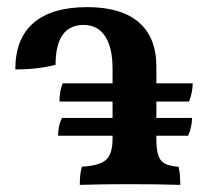

<svg xmlns="http://www.w3.org/2000/svg" viewBox="-20 -517 583 539"><path d="M419 -186H519Q519 -160 508 -136H419V-126Q419 -82 432 -66.5Q445 -51 481 -49Q486 -33 486 2Q422 0 342 0Q266 0 204 2Q204 -31 210 -49Q260 -52 278 -68.5Q296 -85 296 -128V-136H143Q143 -164 154 -186H296V-232H147Q147 -262 156 -283H296V-323Q296 -384 275 -415.5Q254 -447 215 -447Q136 -447 136 -335Q85 -322 23 -322Q23 -409 74.5 -453Q126 -497 225 -497Q320 -497 369.5 -454.5Q419 -412 419 -330V-283H521Q521 -260 511 -232H419Z"/></svg>

Font: Vollkorn SC SemiBold
Style: Regular
Weight: 600
Designer: Friedrich Althausen
Foundry: Friedrich Althausen
Version: Version 4.015